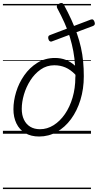

<svg xmlns="http://www.w3.org/2000/svg" viewBox="-20 -916 670 1315"><path d="M248 19Q192 19 152.5 -4.5Q113 -28 92.5 -70.5Q72 -113 72 -168Q72 -225 90.5 -286Q109 -347 146 -400Q183 -453 236 -486Q289 -519 357 -519Q397 -519 430.5 -506Q464 -493 494 -466Q491 -518 482 -566Q473 -614 458.5 -662Q444 -710 422 -759Q400 -808 371 -862Q367 -871 370.5 -878Q374 -885 385 -891Q407 -903 417 -884Q446 -831 468.5 -781.5Q491 -732 507.5 -684.5Q524 -637 534.5 -590Q545 -543 549.5 -494.5Q554 -446 554 -394Q554 -307 531 -232Q508 -157 466.5 -100.5Q425 -44 369 -12.5Q313 19 248 19ZM254 -31Q303 -31 347 -58.5Q391 -86 424.5 -134.5Q458 -183 477 -247.5Q496 -312 496 -386Q497 -392 497 -396.5Q497 -401 496 -405Q463 -439 428 -454Q393 -469 352 -469Q300 -469 258.5 -440Q217 -411 188 -365.5Q159 -320 144 -268.5Q129 -217 129 -170Q129 -128 144 -96.5Q159 -65 187 -48Q215 -31 254 -31ZM337 -633Q329 -629 321.5 -633.5Q314 -638 311 -650Q309 -661 311.5 -667Q314 -673 323 -676L602 -782Q621 -789 628 -764Q631 -754 628.5 -748Q626 -742 617 -738ZM0 369H603V379H0ZM0 -20H603V0H0ZM0 -505H603V-500H0ZM0 -889H603V-879H0Z"/></svg>

Font: Playwrite HR Guides
Style: Regular
Weight: 400
Designer: Veronika Burian, José Scaglione
Foundry: TypeTogether
Version: Version 1.003